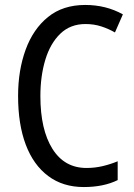

<svg xmlns="http://www.w3.org/2000/svg" viewBox="-20 -745 542 775"><path d="M325 -648Q264 -648 223.5 -609Q183 -570 163 -504Q143 -438 143 -357Q143 -222 191.5 -144.5Q240 -67 329 -67Q363 -67 394.5 -74.5Q426 -82 455 -94V-18Q398 10 318 10Q234 10 174.5 -34.5Q115 -79 84 -161Q53 -243 53 -358Q53 -461 83.5 -544.5Q114 -628 174 -676.5Q234 -725 324 -725Q408 -725 476 -687L444 -614Q418 -629 388.5 -638.5Q359 -648 325 -648Z"/></svg>

Font: Noto Sans Devanagari Condensed
Style: Regular
Weight: 400
Width: 3
Designer: Jelle Bosma - Monotype Design Team
Foundry: Monotype Imaging Inc.
Version: Version 2.004; ttfautohint (v1.8.4.7-5d5b)